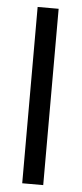

<svg xmlns="http://www.w3.org/2000/svg" viewBox="-52 -744 330 774"><g transform="rotate(5 112.5 -357.0)"><path d="M153.5 -713.5V0H68.5V-713.5Z"/></g></svg>

Font: MM Phetkon
Style: Regular
Weight: 400
Designer: Khon Soe Zaw Thu
Version: Version 1.00 July 15, 2016, initial release